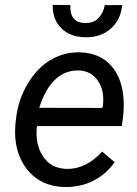

<svg xmlns="http://www.w3.org/2000/svg" viewBox="-20 -751 559 781"><path d="M33.7 0ZM243.7 9.8Q145 7.8 89.4 -63Q33.7 -133.8 42.5 -244.1L44.9 -265.1Q53.2 -343.8 91.6 -408.7Q129.9 -473.6 185.1 -506.6Q240.2 -539.6 304.2 -538.1Q385.7 -536.1 432.1 -483.9Q478.5 -431.6 482.9 -342.3Q484.4 -310.5 481 -278.8L475.6 -238.3H130.4Q121.6 -166.5 154.1 -116.2Q186.5 -65.9 251 -64Q329.1 -62 395.5 -134.3L446.3 -91.3Q413.1 -43.5 360.6 -16.4Q308.1 10.7 243.7 9.8ZM299.8 -464.4Q245.1 -465.8 204.3 -427.2Q163.6 -388.7 139.6 -312.5L396.5 -312L398.4 -319.8Q406.2 -381.3 378.7 -422.1Q351.1 -462.9 299.8 -464.4ZM477.1 -730.5Q471.2 -669.4 429.4 -633.5Q387.7 -597.7 325.2 -599.6Q265.1 -600.6 229.2 -636.2Q193.4 -671.9 194.3 -731L266.1 -730.5Q262.7 -659.2 325.7 -657.2Q360.4 -656.7 380.4 -677.5Q400.4 -698.2 406.2 -730Z"/></svg>

Font: Roboto
Style: Italic
Weight: 400
Italic angle: -12°
Designer: Google
Version: Version 2.134; 2016; ttfautohint (v1.6)